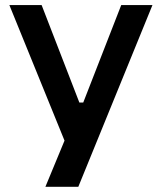

<svg xmlns="http://www.w3.org/2000/svg" viewBox="-20 -518 622 738"><path d="M566 -498.5H446L300 -124H285L140 -498.5H16L228 22.5L154.5 200H281Z"/></svg>

Font: MCL Standard Medium
Style: Regular
Weight: 500
Designer: Květoslav Bartoš
Foundry: Florian Karsten
Version: Version 1.001;Glyphs 3.2.3 (3260)